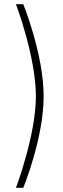

<svg xmlns="http://www.w3.org/2000/svg" viewBox="-20 -770 300 915"><path d="M56 -750C56 -750 151 -500 151 -311C151 -125 56 125 56 125H91C91 125 188 -111 188 -311C188 -511 91 -750 91 -750Z"/></svg>

Font: TitilliumText22L
Style: 1 wt
Weight: 100
Designer: Campivisivi
Foundry: Campivisivi
Version: 1.000